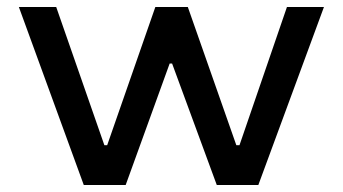

<svg xmlns="http://www.w3.org/2000/svg" viewBox="-20 -530 982 550"><path d="M220 0 34 -510H141L279 -114H287L425 -510H518L657 -114H666L802 -510H908L720 0H601L473 -348H466L340 0Z"/></svg>

Font: Saira Expanded Medium
Style: Regular
Weight: 500
Width: 7
Designer: Hector Gatti with collaboration of the Omnibus-Type team
Foundry: Omnibus-Type
Version: Version 1.100; ttfautohint (v1.8.3)